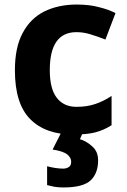

<svg xmlns="http://www.w3.org/2000/svg" viewBox="-20 -576 554 836"><path d="M299.8 9.8Q177.7 9.8 111.3 -57.6Q44.9 -124.5 44.9 -270Q44.9 -370.6 79.1 -433.1Q112.3 -495.6 173.3 -526.4Q235.4 -556.2 313 -556.2Q370.6 -556.2 410.6 -544.9Q451.2 -535.2 482.9 -519L439 -403.8Q401.4 -418.5 373 -426.8Q343.8 -436 313 -436Q196.8 -436 196.8 -271Q196.8 -188.5 227.5 -149.9Q257.8 -110.8 313 -110.8Q359.4 -110.8 396 -123.5Q431.6 -135.7 465.8 -158.2V-30.8Q432.1 -9.3 394.5 0.5Q357.4 9.8 299.8 9.8ZM407.2 122.1Q407.2 178.2 375 209Q342.3 240.2 256.3 240.2Q234.4 240.2 216.8 237.3Q198.2 233.4 185.1 230V147.9Q198.2 151.4 219.7 155.3Q240.2 158.2 254.9 158.2Q269.5 158.2 279.3 151.4Q290 145.5 290 127.9Q290 110.4 272 95.7Q252.4 81.5 209 75.2L247.1 0H341.3L328.1 29.8Q358.4 39.6 382.8 62.5Q407.2 84.5 407.2 122.1Z"/></svg>

Font: Droid Sans Thai
Style: Bold
Weight: 700
Designer: Steve Matteson
Foundry: Ascender Corporation
Version: Version 1.00